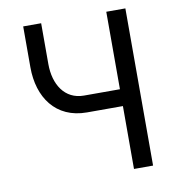

<svg xmlns="http://www.w3.org/2000/svg" viewBox="-79 -771 774 842"><g transform="rotate(-10 307.5 -350.0)"><path d="M290 -280H450V0H535V-700H450V-355H290C204 -355 160 -428 160 -518V-700H80V-518C80 -384 151 -280 290 -280Z"/></g></svg>

Font: Jost
Style: Regular
Weight: 400
Version: Version 3.710